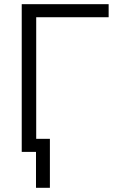

<svg xmlns="http://www.w3.org/2000/svg" viewBox="-20 -727 582 919"><path d="M500 -644.5H153.3V-62.5H218.8V171.9H152.3V0H84V-707H500Z"/></svg>

Font: Pretendard Std Light
Style: Regular
Weight: 300
Designer: Base glyphs from Inter by Rasmus Andersson; Hangeul glyphs from Noto Sans CJK(Source Han Sans) by Jang Soo-young and Kan
Foundry: Kil Hyung-jin
Version: Version 1.309